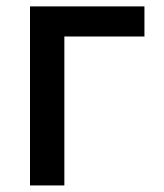

<svg xmlns="http://www.w3.org/2000/svg" viewBox="-20 -565 501 585"><path d="M420.1 -545.5H71.4V0H176.1V-453.8H420.1Z"/></svg>

Font: Magic Ui Pro Medium
Style: Regular
Weight: 500
Designer: Stefan Endress, Andreas Faust
Version: Version 1.000;FEAKit 1.0